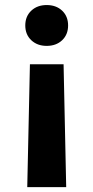

<svg xmlns="http://www.w3.org/2000/svg" viewBox="-20 -578 378 777"><path d="M90.3 179.2 101.1 -317.9H237.3L247.9 179.2ZM168.9 -392.3Q130.9 -392.3 106.6 -415.2Q82.3 -438.2 82.3 -475Q82.3 -511.9 106.6 -534.8Q130.9 -557.6 168.9 -557.6Q207.3 -557.6 231.5 -534.8Q255.6 -511.9 255.6 -475Q255.6 -438.2 231.5 -415.2Q207.3 -392.3 168.9 -392.3Z"/></svg>

Font: Adwaita Sans
Style: Regular
Weight: 400
Designer: Rasmus Andersson
Foundry: rsms
Version: Version 4.001;git-9221beed3